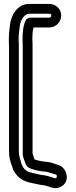

<svg xmlns="http://www.w3.org/2000/svg" viewBox="-20 -757 386 979"><path d="M96 -520V28V33C100 54 107 66 109 75C110 80 113 85 117 89C118 91 124 98 138 103C164 113 192 117 218 119C230 122 241 126 255 130L265 133C273 135 270 149 266 151C258 154 255 150 248 148L228 142C215 138 214 138 199 136L186 134C152 126 128 123 114 113C101 103 93 92 88 73C83 53 76 38 76 13V-520C76 -530 76 -541 75 -553C75 -582 78 -602 81 -625C85 -659 107 -687 128 -687H232C238 -687 242 -682 242 -678C242 -672 236 -667 232 -667H134C124 -667 115 -661 111 -653C97 -624 95 -590 95 -554C95 -543 96 -532 96 -520ZM26 -520V13C26 43 32 66 40 87C47 112 60 135 84 153C113 174 149 177 175 183C176 183 176 184 177 184L191 186C196 187 199 187 206 188C207 188 210 189 214 190L233 196C250 203 269 205 287 197C343 172 321 97 279 85C262 80 244 71 224 69C199 67 176 63 156 56C153 44 148 33 146 25V-520C146 -531 146 -542 145 -555C145 -578 146 -600 151 -617H232C266 -617 292 -646 292 -678C292 -712 264 -737 232 -737H128C67 -737 36 -676 31 -631C28 -610 25 -583 25 -552C25 -542 26 -531 26 -520Z"/></svg>

Font: Electronic
Style: Outline
Weight: 700
Version: Version 1.011